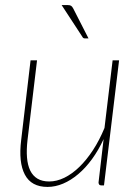

<svg xmlns="http://www.w3.org/2000/svg" viewBox="-20 -731 549 757"><path d="M52.5 0ZM126 -493 88.5 -179Q84 -140 86.5 -109.8Q89 -79.5 99.2 -58.5Q109.5 -37.5 128 -26.5Q146.5 -15.5 174 -15.5Q203.5 -15.5 233.8 -30.2Q264 -45 292.5 -72.5Q321 -100 346.5 -139Q372 -178 392 -226.5L424 -493H449.5L390 0H379.5Q373.5 0 371 -3.5Q368.5 -7 368.5 -11.5L388.5 -182.5Q368.5 -139 343 -104Q317.5 -69 288.5 -44.5Q259.5 -20 228.8 -7Q198 6 167.5 6Q103.5 6 78 -42.5Q52.5 -91 63.5 -179L100.5 -493ZM247 -711Q256 -711 260.2 -708.2Q264.5 -705.5 268.5 -698L329 -579.5H315Q312 -579.5 309.2 -580.8Q306.5 -582 305 -585.5L223 -711Z"/></svg>

Font: Lato Thin
Style: Italic
Weight: 200
Italic angle: -7°
Designer: Lukasz Dziedzic
Foundry: tyPoland Lukasz Dziedzic
Version: Version 2.007; 2014-02-27